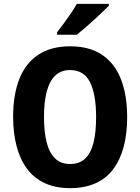

<svg xmlns="http://www.w3.org/2000/svg" viewBox="-20 -965 727 995"><path d="M639 -358Q639 -274 621.5 -206.5Q604 -139 568 -90Q532 -41 475.5 -15.5Q419 10 343 10Q268 10 212 -16Q156 -42 120 -90.5Q84 -139 66 -207.5Q48 -276 48 -359Q48 -473 80 -555Q112 -637 178 -681Q244 -725 343 -725Q445 -725 510.5 -680Q576 -635 607.5 -552.5Q639 -470 639 -358ZM208 -358Q208 -281 222 -226.5Q236 -172 266 -143.5Q296 -115 343 -115Q391 -115 421 -143Q451 -171 464.5 -225Q478 -279 478 -358Q478 -476 446.5 -539Q415 -602 343 -602Q296 -602 266 -573Q236 -544 222 -489.5Q208 -435 208 -358ZM544 -935Q531 -922 510 -902Q489 -882 465.5 -860.5Q442 -839 419 -819Q396 -799 378 -785H276V-798Q293 -820 311.5 -845Q330 -870 348 -896.5Q366 -923 378 -945H544Z"/></svg>

Font: Noto Sans Display SemiCondensed
Style: Regular
Weight: 400
Width: 4
Version: Version 2.003